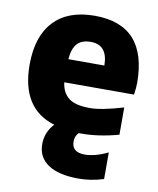

<svg xmlns="http://www.w3.org/2000/svg" viewBox="-84 -601 732 887"><g transform="rotate(10 281.5 -158.0)"><path d="M203.1 -316.4H372.1Q371.1 -413.1 292 -413.1Q249 -413.1 228 -389.6Q207 -366.2 203.1 -316.4ZM345.7 218.8Q251 218.8 201.7 185.5Q152.3 152.3 152.3 90.8Q152.3 35.2 191.4 -6.8Q31.2 -54.7 31.2 -260.7Q31.2 -393.6 97.7 -464.4Q164.1 -535.2 289.1 -535.2Q535.2 -535.2 535.2 -262.7Q535.2 -242.2 530.3 -208H203.1Q209 -160.2 240.2 -135.7Q271.5 -111.3 339.8 -111.3Q393.6 -111.3 496.1 -141.6V-13.7Q399.4 12.7 317.4 11.7H309.6Q292 29.3 293 54.7Q293 103.5 352.5 104.5Q402.3 104.5 461.9 75.2V200.2Q402.3 218.8 345.7 218.8Z"/></g></svg>

Font: Gen Shin Gothic Heavy
Style: Bold
Weight: 900
Designer: [Source Han Sans]
Ryoko NISHIZUKA  (kana & ideographs); Paul D. Hunt (Latin, Greek & Cyrillic); Wenlong ZHANG  (bopomofo
Version: Version 1.002.20150607